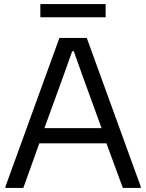

<svg xmlns="http://www.w3.org/2000/svg" viewBox="-20 -927 721 947"><path d="M179 -907H501V-842H179ZM481 -295 390 -545 344 -674H336L290 -545L199 -295ZM7 -7 273 -740H408L674 -7V0H586L505 -220H174L95 0H7Z"/></svg>

Font: EncodeSans
Style: Regular
Weight: 400
Designer: Pablo Impallari, Andres Torresi
Foundry: Pablo Impallari, Andres Torresi
Version: Version 1.000; ttfautohint (v1.4.1)